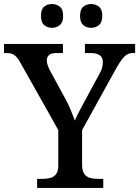

<svg xmlns="http://www.w3.org/2000/svg" viewBox="-24 -932 690 952"><path d="M160 0V-45H185Q207 -45 225 -49.5Q243 -54 254 -68.5Q265 -83 265 -112V-287L80 -616Q70 -635 60.5 -646.5Q51 -658 39 -663.5Q27 -669 9 -669H-4V-714H288V-669H256Q229 -669 218.5 -658.5Q208 -648 208 -633Q208 -620 213.5 -605.5Q219 -591 225 -580L299 -444Q316 -413 327.5 -385Q339 -357 347 -334Q356 -356 372.5 -387Q389 -418 406 -449L468 -564Q479 -582 482.5 -597.5Q486 -613 486 -624Q486 -647 470.5 -658Q455 -669 425 -669H397V-714H646V-669H634Q619 -669 606.5 -662Q594 -655 581 -638Q568 -621 551 -591L383 -287V-116Q383 -86 393.5 -70.5Q404 -55 422 -50Q440 -45 461 -45H488V0ZM428 -794Q405 -794 389 -807.5Q373 -821 373 -853Q373 -886 389 -899Q405 -912 428 -912Q450 -912 466.5 -899Q483 -886 483 -853Q483 -821 466.5 -807.5Q450 -794 428 -794ZM234 -794Q211 -794 195 -807.5Q179 -821 179 -853Q179 -886 195 -899Q211 -912 234 -912Q256 -912 272.5 -899Q289 -886 289 -853Q289 -821 272.5 -807.5Q256 -794 234 -794Z"/></svg>

Font: Noto Serif Khmer Medium
Style: Regular
Weight: 500
Version: Version 2.003